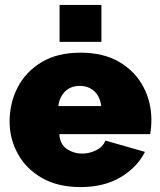

<svg xmlns="http://www.w3.org/2000/svg" viewBox="-20 -750 649 780"><path d="M307 10Q215 10 150.5 -27Q86 -64 52.5 -125Q19 -186 19 -256Q19 -332 52 -395.5Q85 -459 149 -497.5Q213 -536 307 -536Q401 -536 465 -498Q529 -460 562 -398Q595 -336 595 -263Q595 -232 590 -205H221Q224 -163 252 -144.5Q280 -126 313 -126Q344 -126 371.5 -140Q399 -154 408 -179L569 -133Q537 -70 470 -30Q403 10 307 10ZM217 -319H391Q387 -357 363.5 -379Q340 -401 304 -401Q268 -401 245 -379Q222 -357 217 -319ZM222 -580V-730H392V-580Z"/></svg>

Font: Raleway Black
Style: Regular
Weight: 900
Designer: Matt McInerney, Pablo Impallari, Rodrigo Fuenzalida
Foundry: Matt McInerney, Pablo Impallari, Rodrigo Fuenzalida
Version: Version 4.026